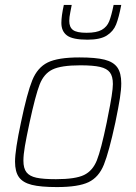

<svg xmlns="http://www.w3.org/2000/svg" viewBox="-20 -751 553 779"><path d="M41 -95Q41 -142 65 -254Q90 -374 111 -425.5Q132 -477 173.5 -497.5Q215 -518 302 -518Q368 -518 404 -509Q440 -500 456 -477.5Q472 -455 472 -413Q472 -388 466.5 -352.5Q461 -317 448 -254Q422 -134 401.5 -83Q381 -32 339.5 -12Q298 8 211 8Q145 8 109 -1Q73 -10 57 -32Q41 -54 41 -95ZM413 -254Q417 -272 418 -280Q438 -377 438 -410Q438 -441 426 -457Q414 -473 386 -479.5Q358 -486 306 -486Q228 -486 193 -469Q158 -452 141 -408.5Q124 -365 100 -254Q87 -193 81 -158Q75 -123 75 -99Q75 -68 87.5 -52Q100 -36 127.5 -30Q155 -24 207 -24Q286 -24 321 -41Q356 -58 373 -100.5Q390 -143 413 -254ZM229 -658Q229 -686 239 -731H271Q270 -724 265.5 -702.5Q261 -681 261 -666Q261 -641 276 -629.5Q291 -618 331 -618Q372 -618 393 -630Q414 -642 423 -664.5Q432 -687 441 -731H472Q462 -679 451 -651.5Q440 -624 413.5 -607Q387 -590 335 -590Q275 -590 252 -607Q229 -624 229 -658Z"/></svg>

Font: Saira Semi Condensed Thin
Style: Italic
Weight: 100
Width: 4
Italic angle: -12°
Designer: Hector Gatti with collaboration of the Omnibus-Type team
Foundry: Omnibus-Type
Version: Version 1.001; ttfautohint (v1.8)